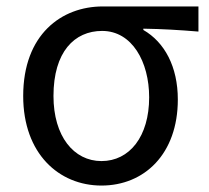

<svg xmlns="http://www.w3.org/2000/svg" viewBox="-20 -563 649 596"><path d="M295 13C428 13 532 -85 532 -254C532 -356 491 -432 425 -470V-474C485 -473 535 -470 596 -465V-543H299C171 -543 52 -456 52 -265C52 -86 163 13 295 13ZM295 -63C209 -63 146 -140 146 -265C146 -402 211 -467 297 -467C390 -467 443 -371 443 -261C443 -139 382 -63 295 -63Z"/></svg>

Font: GenYoGothic2 TW R
Style: Regular
Weight: 400
Version: Version 2.100;PS 2.1;hotconv 16.6.51;makeotf.lib2.5.65220 DE